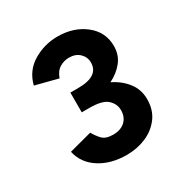

<svg xmlns="http://www.w3.org/2000/svg" viewBox="-112 -894 578 607"><g transform="rotate(-30 177.0 -590.0)"><path d="M182 -373Q124 -373 83.5 -399Q43 -425 33 -470L116 -492Q124 -477 136.5 -463.5Q149 -450 176 -450Q204 -450 220 -465Q236 -480 236 -505Q236 -528 218 -544.5Q200 -561 153 -561H125V-633H153Q229 -633 229 -683Q229 -703 214.5 -717Q200 -731 176 -731Q158 -731 142 -721.5Q126 -712 118 -689L36 -710Q48 -758 89 -782.5Q130 -807 178 -807Q237 -807 277.5 -775Q318 -743 318 -692Q318 -659 299 -635.5Q280 -612 251 -598Q284 -582 304.5 -555.5Q325 -529 325 -494Q325 -455 305 -428Q285 -401 252.5 -387Q220 -373 182 -373Z"/></g></svg>

Font: Figtree SemiBold
Style: Regular
Weight: 600
Designer: Erik Kennedy
Foundry: Erik Kennedy
Version: Version 2.001; ttfautohint (v1.8.4.7-5d5b);gftools[0.9.27]